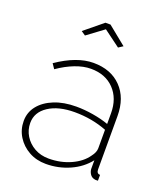

<svg xmlns="http://www.w3.org/2000/svg" viewBox="-136 -824 802 928"><g transform="rotate(20 265.0 -360.0)"><path d="M37 -149Q37 -194 64.5 -228Q92 -262 140.5 -281.5Q189 -301 253 -301Q295 -301 340 -293.5Q385 -286 421 -273V-328Q421 -404 376.5 -450.5Q332 -497 257 -497Q219 -497 176 -480.5Q133 -464 90 -434L73 -459Q174 -528 259 -528Q349 -528 402 -473.5Q455 -419 455 -326V-52Q455 -30 473 -30V0Q458 1 454 -1Q440 -4 432 -16Q424 -28 423 -42V-87Q387 -41 329.5 -15.5Q272 10 208 10Q159 10 120.5 -11.5Q82 -33 59.5 -69Q37 -105 37 -149ZM403 -104Q421 -127 421 -148V-243Q344 -273 255 -273Q172 -273 121 -239.5Q70 -206 70 -151Q70 -115 88.5 -85Q107 -55 139 -37Q171 -19 212 -19Q274 -19 325.5 -42.5Q377 -66 403 -104ZM152 -653 246 -730H272L367 -653L344 -638L259 -701L174 -638Z"/></g></svg>

Font: Raleway ExtraLight
Style: Regular
Weight: 200
Designer: Matt McInerney, Pablo Impallari, Rodrigo Fuenzalida
Foundry: Matt McInerney, Pablo Impallari, Rodrigo Fuenzalida
Version: Version 4.026